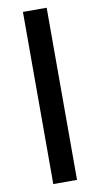

<svg xmlns="http://www.w3.org/2000/svg" viewBox="-98 -748 505 972"><g transform="rotate(-10 155.0 -262.5)"><path d="M94 180V-705H216V180Z"/></g></svg>

Font: Nunito Sans 9pt
Style: Bold
Weight: 700
Version: Version 3.101;gftools[0.9.27]